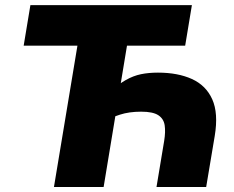

<svg xmlns="http://www.w3.org/2000/svg" viewBox="-20 -748 937 768"><path d="M611.8 -457.5Q691.4 -457.5 747.8 -431.9Q804.2 -406.2 829.1 -350.6Q854 -294.9 838.9 -204.1L804.7 0H606L636.7 -184.6Q642.6 -220.7 638.7 -246.8Q634.8 -272.9 613.3 -287.1Q591.8 -301.3 544.4 -301.3Q496.1 -301.3 459.5 -289.3Q422.9 -277.3 399.9 -264.2L418.9 -380.4Q453.6 -411.1 483.4 -428Q513.2 -444.8 543.9 -451.2Q574.7 -457.5 611.8 -457.5ZM494.1 -602.5 394.5 0H195.8L295.9 -602.5ZM74.7 -565.4 101.6 -727.5H747.6L720.7 -565.4Z"/></svg>

Font: Inter 18pt Black
Style: Italic
Weight: 900
Italic angle: -9.3988°
Designer: Rasmus Andersson
Foundry: rsms
Version: Version 4.001;git-66647c0bb